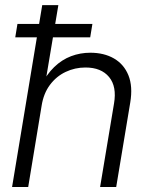

<svg xmlns="http://www.w3.org/2000/svg" viewBox="-20 -748 601 768"><path d="M146.5 -325.2 92.8 0H28.3L148.9 -727.5H213.4L159.2 -404.3H143.6Q166.5 -450.7 197 -480Q227.5 -509.3 264.2 -523.2Q300.8 -537.1 341.3 -537.1Q396 -537.1 435.8 -514.2Q475.6 -491.2 493.7 -446.8Q511.7 -402.3 501 -337.9L444.8 0H380.4L436 -333.5Q447.8 -401.9 416.3 -439.9Q384.8 -478 321.8 -478Q279.8 -478 242.7 -460.4Q205.6 -442.9 179.9 -408.7Q154.3 -374.5 146.5 -325.2ZM41 -598.6 49.8 -652.3H349.6L340.8 -598.6Z"/></svg>

Font: Inter 24pt Light
Style: Italic
Weight: 300
Italic angle: -9.3988°
Designer: Rasmus Andersson
Foundry: rsms
Version: Version 4.001;git-66647c0bb